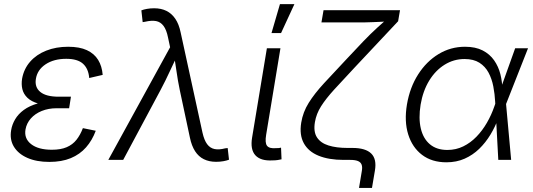

<svg xmlns="http://www.w3.org/2000/svg" viewBox="-20 -777 2589 933"><path d="M219.7 9.8Q157.2 9.8 113 -9.8Q68.8 -29.3 47.6 -64Q26.4 -98.6 34.2 -144.5Q38.6 -171.9 53.7 -197.5Q68.8 -223.1 95.9 -242.9Q123 -262.7 163.6 -274.4Q204.1 -286.1 259.3 -286.1H321.3L315.9 -251H255.4Q215.3 -251 182.9 -237.8Q150.4 -224.6 129.9 -201.4Q109.4 -178.2 104 -148.4Q96.2 -104 131.1 -76.7Q166 -49.3 231.9 -49.3Q275.4 -49.3 304.2 -61.8Q333 -74.2 351.6 -97.7Q370.1 -121.1 382.8 -154.3L445.3 -141.6Q428.2 -95.2 398.2 -61Q368.2 -26.9 324 -8.5Q279.8 9.8 219.7 9.8ZM256.3 -263.2Q202.1 -263.2 167 -273.4Q131.8 -283.7 113 -302Q94.2 -320.3 88.6 -344Q83 -367.7 87.4 -395Q96.2 -442.9 126.7 -477.5Q157.2 -512.2 204.8 -531Q252.4 -549.8 311 -549.8Q366.7 -549.8 402.3 -533.2Q438 -516.6 456.8 -486.1Q475.6 -455.6 479 -413.1L413.6 -397.9Q409.7 -443.4 383.3 -467.3Q356.9 -491.2 301.8 -491.2Q241.7 -491.2 201.4 -464.4Q161.1 -437.5 154.3 -393.1Q147.9 -353 176 -330.1Q204.1 -307.1 265.1 -307.1H324.7L317.9 -263.2Z M506.3 0 806.6 -547.4 796.4 -595.2Q789.1 -631.8 774.7 -651.1Q760.3 -670.4 738.5 -674.6Q716.8 -678.7 685.5 -671.4L673.3 -669.4L667 -726.6Q678.2 -731 694.3 -733.9Q710.4 -736.8 729 -736.8Q763.2 -736.8 788.8 -724.1Q814.5 -711.4 832 -685.5Q849.6 -659.7 857.9 -619.1L963.9 -132.8Q972.2 -95.7 986.6 -76.4Q1001 -57.1 1022.7 -52.7Q1044.4 -48.3 1074.2 -56.2L1086.4 -57.6L1092.8 -1Q1082 3.4 1065.7 6.3Q1049.3 9.3 1030.3 9.3Q996.1 9.3 970.5 -3.4Q944.8 -16.1 928 -42.2Q911.1 -68.4 902.8 -108.4L853.5 -339.8Q843.8 -386.2 837.6 -431.2Q831.5 -476.1 824.2 -519.5H847.2Q826.2 -476.1 805.4 -430.9Q784.7 -385.7 760.3 -339.8L578.6 0Z M1305.2 2.4Q1247.1 5.9 1221.2 -22.2Q1195.3 -50.3 1205.1 -108.9L1276.9 -542.5H1342.8L1273.4 -122.6Q1266.6 -82.5 1277.8 -68.4Q1289.1 -54.2 1321.3 -57.1Q1331.1 -57.1 1335.7 -57.6Q1340.3 -58.1 1345.7 -59.6L1348.1 -2.9Q1340.8 -1 1329.3 0.7Q1317.9 2.4 1305.2 2.4ZM1299.3 -616.2 1340.3 -756.8H1410.6L1345.7 -616.2Z M1724.6 136.2 1738.3 53.7Q1741.7 34.7 1737.1 22.7Q1732.4 10.7 1719 5.4Q1705.6 0 1682.1 0H1649.9Q1577.6 0 1528.1 -20.3Q1478.5 -40.5 1456.3 -81.1Q1434.1 -121.6 1443.8 -181.2Q1452.1 -232.4 1480.2 -277.3Q1508.3 -322.3 1554.4 -372.3Q1600.6 -422.4 1663.1 -488.8L1745.1 -575.7Q1763.2 -594.7 1780.3 -611.3Q1797.4 -627.9 1813.5 -642.6Q1829.6 -657.2 1844.5 -670.4Q1859.4 -683.6 1873 -694.8L1869.1 -673.3Q1851.6 -671.9 1832 -671.1Q1812.5 -670.4 1792 -669.4Q1771.5 -668.5 1751.7 -668.2Q1731.9 -668 1713.9 -668H1542L1552.2 -727.5H1923.8L1914.6 -673.8L1704.1 -449.7Q1645 -386.7 1604.2 -342Q1563.5 -297.4 1540.3 -260.7Q1517.1 -224.1 1510.3 -183.6Q1502.4 -136.7 1520.3 -109.4Q1538.1 -82 1576.4 -70.1Q1614.7 -58.1 1668.9 -58.1H1692.9Q1756.3 -58.1 1783.9 -31Q1811.5 -3.9 1801.8 52.2L1787.6 136.2Z M2149.4 11.7Q2078.6 11.7 2031 -24.4Q1983.4 -60.5 1963.6 -124Q1943.8 -187.5 1957.5 -269.5Q1971.7 -352.5 2012 -415.5Q2052.2 -478.5 2111.1 -514.2Q2169.9 -549.8 2239.7 -549.8Q2290.5 -549.8 2325.2 -532Q2359.9 -514.2 2381.1 -483.9Q2402.3 -453.6 2411.6 -416.3Q2420.9 -378.9 2421.4 -339.8H2444.3L2439 -272.9L2463.9 0H2401.4L2386.2 -282.2Q2384.3 -319.8 2377.2 -356.9Q2370.1 -394 2354 -424.1Q2337.9 -454.1 2309.6 -472.2Q2281.2 -490.2 2237.3 -490.2Q2185.1 -490.2 2140.6 -462.6Q2096.2 -435.1 2065.7 -385.3Q2035.2 -335.4 2023.9 -268.6Q2013.2 -202.1 2024.9 -152.6Q2036.6 -103 2069.3 -75.7Q2102.1 -48.3 2153.8 -48.3Q2195.8 -48.3 2231.2 -65.7Q2266.6 -83 2295.4 -112.8Q2324.2 -142.6 2345.9 -180.2Q2367.7 -217.8 2381.8 -258.8L2483.4 -542.5H2545.9L2438.5 -270L2422.4 -204.1H2402.3Q2386.7 -161.6 2363.3 -122.8Q2339.8 -84 2308.6 -53.7Q2277.3 -23.4 2237.8 -5.9Q2198.2 11.7 2149.4 11.7Z"/></svg>

Font: Inter 16pt Light
Style: Italic
Weight: 300
Italic angle: -9.3988°
Version: Version 4.001;git-66647c0bb